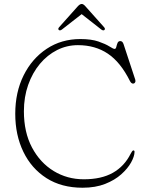

<svg xmlns="http://www.w3.org/2000/svg" viewBox="-20 -906 721 944"><path d="M641.5 -159Q641 -137 624.5 -107.2Q608 -77.5 576.2 -49Q544.5 -20.5 497 -1.8Q449.5 17 386 17Q282.5 17 208.5 -30.2Q134.5 -77.5 94.8 -159.8Q55 -242 55 -346.5Q55 -452.5 96.2 -535.5Q137.5 -618.5 209.8 -666.2Q282 -714 375 -714Q429 -714 463.8 -702Q498.5 -690 517.8 -677.8Q537 -665.5 543.5 -665.5Q549.5 -665.5 551.8 -675.2Q554 -685 557.8 -694.5Q561.5 -704 571.5 -704Q582.5 -704 587.5 -689L645 -514.5Q647.5 -507 644.2 -501Q641 -495 634 -495Q625.5 -495 619 -507.5Q572.5 -600.5 510.2 -642.2Q448 -684 363 -684Q308.5 -684 260.5 -659.8Q212.5 -635.5 176 -591.8Q139.5 -548 118.5 -488.5Q97.5 -429 97.5 -359Q97.5 -256 137.2 -181Q177 -106 243.8 -65.2Q310.5 -24.5 392 -24.5Q478.5 -24.5 535 -56.5Q591.5 -88.5 622 -149.5Q625 -155.5 628.8 -161Q632.5 -166.5 636 -166.5Q641.5 -166.5 641.5 -159ZM492.5 -758Q487 -754.5 478.5 -760.5L381.5 -836.5L284 -760.5Q275.5 -754.5 270 -758Q263 -763 270.5 -772L362.5 -875Q373 -886.5 382 -886.5Q390 -886.5 400 -875L492 -772Q499.5 -763 492.5 -758Z"/></svg>

Font: Fraunces 9pt SuperSoft Thin
Style: Regular
Weight: 100
Version: Version 1.000;[b76b70a41]